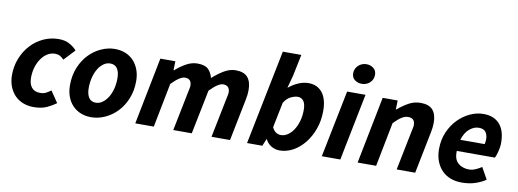

<svg xmlns="http://www.w3.org/2000/svg" viewBox="-59 -1052 3771 1399"><g transform="rotate(10 1827.0 -352.5)"><path d="M223 12Q182 12 146.5 -1.5Q111 -15 85 -41.5Q59 -68 44 -106Q29 -144 29 -192Q29 -256 51.5 -313.5Q74 -371 113.5 -414.5Q153 -458 206.5 -483Q260 -508 321 -508Q368 -508 401.5 -489Q435 -470 454 -447L378 -366Q363 -382 348 -390Q333 -398 312 -398Q282 -398 256 -382Q230 -366 210.5 -338Q191 -310 180 -273.5Q169 -237 169 -195Q169 -150 190 -124Q211 -98 253 -98Q279 -98 297.5 -108Q316 -118 332 -130L389 -46Q361 -25 321.5 -6.5Q282 12 223 12Z M650 12Q606 12 571 -2.5Q536 -17 510.5 -44Q485 -71 471.5 -108.5Q458 -146 458 -192Q458 -264 482 -322.5Q506 -381 545.5 -422Q585 -463 635 -485.5Q685 -508 736 -508Q779 -508 814.5 -493.5Q850 -479 875 -452Q900 -425 914 -387.5Q928 -350 928 -304Q928 -232 904 -173.5Q880 -115 840.5 -74Q801 -33 751 -10.5Q701 12 650 12ZM665 -98Q690 -98 712.5 -113.5Q735 -129 752.5 -156Q770 -183 780 -220Q790 -257 790 -301Q790 -347 772.5 -372.5Q755 -398 720 -398Q695 -398 672.5 -382.5Q650 -367 633 -340Q616 -313 606 -275.5Q596 -238 596 -195Q596 -150 613 -124Q630 -98 665 -98Z M975 0 1073 -496H1184L1182 -430H1186Q1222 -462 1263 -485Q1304 -508 1346 -508Q1402 -508 1426.5 -484Q1451 -460 1461 -421Q1503 -459 1545 -483.5Q1587 -508 1629 -508Q1691 -508 1718.5 -475.5Q1746 -443 1746 -381Q1746 -364 1744 -346.5Q1742 -329 1738 -310L1676 0H1539L1598 -293Q1601 -308 1603.5 -319Q1606 -330 1606 -340Q1606 -391 1556 -391Q1539 -391 1515 -375.5Q1491 -360 1459 -327L1393 0H1256L1315 -293Q1318 -308 1320.5 -319Q1323 -330 1323 -340Q1323 -366 1310.5 -378.5Q1298 -391 1275 -391Q1257 -391 1232.5 -375.5Q1208 -360 1176 -327L1112 0Z M1915 0H1802L1943 -701H2080L2047 -542L2022 -449H2024Q2057 -476 2094 -492Q2131 -508 2168 -508Q2234 -508 2271 -461Q2308 -414 2308 -326Q2308 -255 2286 -193.5Q2264 -132 2227 -86Q2190 -40 2142.5 -14Q2095 12 2044 12Q2010 12 1981.5 -5.5Q1953 -23 1939 -53H1937ZM2109 -396Q2086 -396 2057.5 -382.5Q2029 -369 2007 -334L1969 -147Q1980 -122 1997.5 -111Q2015 -100 2034 -100Q2060 -100 2084 -116Q2108 -132 2126.5 -160Q2145 -188 2156 -226Q2167 -264 2167 -309Q2167 -354 2151 -375Q2135 -396 2109 -396Z M2355 0 2455 -496H2591L2492 0ZM2549 -570Q2521 -570 2498 -586.5Q2475 -603 2475 -636Q2475 -652 2481.5 -667Q2488 -682 2499.5 -693Q2511 -704 2526.5 -710.5Q2542 -717 2560 -717Q2589 -717 2611.5 -700Q2634 -683 2634 -651Q2634 -616 2609.5 -593Q2585 -570 2549 -570Z M2620 0 2718 -496H2829L2827 -430H2831Q2868 -462 2909 -485Q2950 -508 2998 -508Q3060 -508 3088 -475.5Q3116 -443 3116 -381Q3116 -364 3114 -346.5Q3112 -329 3108 -310L3046 0H2909L2968 -293Q2971 -308 2973.5 -319Q2976 -330 2976 -340Q2976 -391 2925 -391Q2902 -391 2877.5 -375.5Q2853 -360 2821 -327L2757 0Z M3187 -200Q3187 -269 3211.5 -325.5Q3236 -382 3275.5 -422.5Q3315 -463 3364 -485.5Q3413 -508 3463 -508Q3507 -508 3538 -493.5Q3569 -479 3588.5 -453.5Q3608 -428 3616.5 -394.5Q3625 -361 3625 -322Q3625 -304 3622 -286.5Q3619 -269 3615 -253.5Q3611 -238 3606.5 -226.5Q3602 -215 3599 -209H3317Q3314 -147 3346.5 -119Q3379 -91 3428 -91Q3451 -91 3476 -102Q3501 -113 3520 -126L3568 -40Q3538 -19 3493 -3.5Q3448 12 3390 12Q3345 12 3307.5 -2.5Q3270 -17 3243.5 -44.5Q3217 -72 3202 -111Q3187 -150 3187 -200ZM3328 -293H3508Q3513 -310 3513 -330Q3513 -360 3498.5 -381.5Q3484 -403 3446 -403Q3411 -403 3378 -375.5Q3345 -348 3328 -293Z"/></g></svg>

Font: TypoPRO Source Sans Pro
Style: Bold Italic
Weight: 700
Italic angle: -11°
Designer: Paul D. Hunt
Foundry: Adobe Systems Incorporated
Version: Version 1.075;PS 2.000;hotconv 1.0.86;makeotf.lib2.5.63406